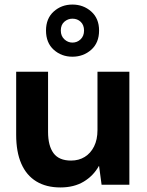

<svg xmlns="http://www.w3.org/2000/svg" viewBox="-20 -811 646 843"><path d="M245 12Q183 12 139.5 -14.5Q96 -41 73.5 -92.5Q51 -144 51 -219V-496H191V-232Q191 -171 215 -138.5Q239 -106 292 -106Q326 -106 352 -122Q378 -138 393 -168Q408 -198 408 -240V-496H548V0H426L415 -82H414Q390 -39 347.5 -13.5Q305 12 245 12ZM298 -562Q250 -562 216 -592.5Q182 -623 182 -677Q182 -730 216 -760.5Q250 -791 298 -791Q346 -791 380.5 -760.5Q415 -730 415 -677Q415 -623 380.5 -592.5Q346 -562 298 -562ZM298 -624Q319 -624 334 -638.5Q349 -653 349 -677Q349 -701 334.5 -715Q320 -729 298 -729Q278 -729 262.5 -715.5Q247 -702 247 -677Q247 -653 262.5 -638.5Q278 -624 298 -624Z"/></svg>

Font: DM Sans 28pt ExtraBold
Style: Regular
Weight: 800
Version: Version 4.004;gftools[0.9.30]